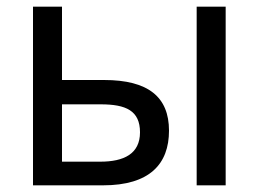

<svg xmlns="http://www.w3.org/2000/svg" viewBox="-20 -556 776 576"><path d="M79 0H289C429 0 487 -64 487 -164C487 -265 425 -316 292 -316H166V-536H79ZM570 0H657V-536H570ZM166 -71V-243H282C358 -243 400 -224 400 -159C400 -94 351 -71 281 -71Z"/></svg>

Font: Noto Sans Thai
Style: Regular
Weight: 400
Designer: Monotype Design Team
Foundry: Monotype Imaging Inc.
Version: Version 1.901